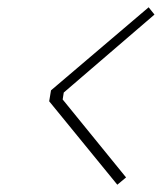

<svg xmlns="http://www.w3.org/2000/svg" viewBox="-20 -632 444 527"><path d="M302 -125 115 -354 120 -384 388 -612 404 -592 155 -378 152 -359 326 -145Z"/></svg>

Font: Tomorrow ExtraLight
Style: Italic
Weight: 275
Italic angle: -10°
Designer: Tony de Marco, Monica Rizzolli
Foundry: Just in Type
Version: Version 2.002